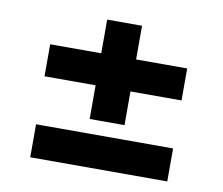

<svg xmlns="http://www.w3.org/2000/svg" viewBox="-65 -640 802 690"><g transform="rotate(10 336.5 -294.5)"><path d="M86.3 -322.8V-439.6H272.7V-562.5H399.9V-439.6H586.3V-322.8H399.9V-199.9H272.7V-322.8ZM86.3 -27.3V-147.7H586.3V-27.3Z"/></g></svg>

Font: Inter UI
Style: Bold
Weight: 700
Designer: Rasmus Andersson
Foundry: rsms
Version: 3.2;8d6f07862